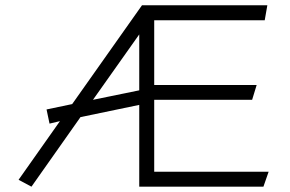

<svg xmlns="http://www.w3.org/2000/svg" viewBox="-20 -701 1089 721"><path d="M559.1 -56.2V-326.2H926.8L943.8 -381.8H559.1V-625H974.1L983.9 -681.2H513.2L251 -310.1L154.8 -290L166 -236.8L205.1 -246.1L49.8 -25.9L98.1 0L282.2 -261.2L502.9 -307.1V0H969.2L988.8 -56.2ZM502.9 -361.8 329.1 -326.2 502.9 -571.8Z"/></svg>

Font: Comic Neue Angular
Style: Regular
Weight: 400
Designer: Craig Rozynski
Foundry: Craig Rozynski
Version: Version 2.003